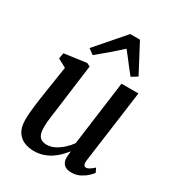

<svg xmlns="http://www.w3.org/2000/svg" viewBox="-196 -942 981 1071"><g transform="rotate(30 294.0 -407.0)"><path d="M185.5 10Q152 10 123 -2Q94 -14 76.2 -42Q58.5 -70 58 -118.5Q58 -135.5 59.5 -156.5Q61 -177.5 63.8 -201Q66.5 -224.5 69.8 -248Q73 -271.5 76.5 -293L105 -478.5L50.5 -508L57 -545L199.5 -564.5L220.5 -553.5L186 -289.5Q183.5 -268.5 180.5 -247.5Q177.5 -226.5 174.8 -206.8Q172 -187 170.5 -169Q169 -151 169 -135.5Q169 -104.5 176.2 -87.2Q183.5 -70 197.5 -63Q211.5 -56 231.5 -56Q256.5 -56 281.8 -69Q307 -82 329.2 -102.2Q351.5 -122.5 367 -144.5L422.5 -560H531.5L468 -91.5Q465.5 -72.5 470.2 -63.8Q475 -55 484 -55Q493.5 -55 504.8 -61.5Q516 -68 534 -84L546.5 -57Q542 -49.5 525.5 -33.5Q509 -17.5 483.8 -4Q458.5 9.5 426.5 9.5Q394 9.5 378.2 -7Q362.5 -23.5 363 -51Q363 -53 363.2 -57.5Q363.5 -62 364 -67.5Q364.5 -73 365.2 -78.8Q366 -84.5 366.5 -89.5L365 -90.5Q350.5 -72 332.5 -54Q314.5 -36 292 -21.5Q269.5 -7 243 1.5Q216.5 10 185.5 10ZM203.5 -617.5 169 -643 326 -824H389L485 -642L447 -618.5Q422 -648.5 398.5 -680Q375 -711.5 349 -743Q314.5 -711 277.8 -679.5Q241 -648 203.5 -617.5Z"/></g></svg>

Font: Merriweather 24pt Medium
Style: Italic
Weight: 500
Italic angle: -7.8°
Version: Version 2.101